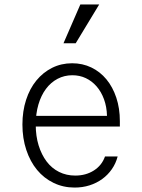

<svg xmlns="http://www.w3.org/2000/svg" viewBox="-20 -835 640 865"><path d="M122 -265H520V-289Q520 -347 504 -395Q488 -443 459.5 -477.5Q431 -512 391.5 -531Q352 -550 305 -550Q256 -550 215 -529.5Q174 -509 144 -472.5Q114 -436 97.5 -385Q81 -334 81 -274Q81 -212 98.5 -159.5Q116 -107 147 -69.5Q178 -32 221.5 -11Q265 10 316 10Q352 10 383.5 0Q415 -10 440.5 -28.5Q466 -47 484 -73Q502 -99 510 -130H453Q439 -90 403 -67Q367 -44 319 -44Q279 -44 246 -60.5Q213 -77 190 -107.5Q167 -138 154 -180Q141 -222 141 -273Q141 -323 153 -364Q165 -405 187 -434.5Q209 -464 239.5 -480Q270 -496 306 -496Q339 -496 366.5 -483Q394 -470 415 -446Q436 -422 448.5 -388Q461 -354 462 -313H122ZM427 -815H342L266 -640H321Z"/></svg>

Font: CommitMonoV143 ExtLt
Style: Regular
Weight: 200
Monospace: yes
Designer: Eigil Nikolajsen
Foundry: Eigil Nikolajsen
Version: Version 1.143